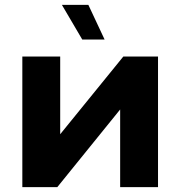

<svg xmlns="http://www.w3.org/2000/svg" viewBox="-20 -771 743 791"><path d="M72 -538H228V-218L488 -538H631V0H475V-320L216 0H72ZM319 -608 235 -751H344L411 -608Z"/></svg>

Font: Chess Sans
Style: Bold
Weight: 700
Designer: Wolf Bōese
Foundry: Wolf Bōese
Version: Version 7.223